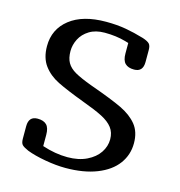

<svg xmlns="http://www.w3.org/2000/svg" viewBox="-105 -803 842 897"><g transform="rotate(15 315.5 -354.5)"><path d="M424 -589V-640Q420 -641 407 -645Q361 -658 306 -658Q262 -658 232 -639.5Q202 -621 187.5 -592.5Q173 -564 173 -534Q173 -500 185.5 -478Q198 -456 226 -440Q254 -424 308 -404Q415 -366 465 -342Q515 -318 543 -283.5Q571 -249 571 -194Q571 -138 538.5 -94Q506 -50 442.5 -25Q379 0 291 0Q246 0 192.5 -9.5Q139 -19 103 -33Q80 -43 72 -51.5Q64 -60 64 -81V-141Q64 -189 107 -189Q136 -189 150.5 -174.5Q165 -160 165 -126V-72Q228 -51 287 -51Q341 -51 380 -70Q419 -89 439 -119Q459 -149 459 -183Q459 -216 441.5 -239Q424 -262 389 -280Q354 -298 291 -321Q206 -353 160.5 -375.5Q115 -398 88 -434.5Q61 -471 61 -528Q61 -610 124 -659.5Q187 -709 299 -709Q351 -709 394 -701.5Q437 -694 484 -680Q508 -672 516.5 -663Q525 -654 525 -633V-575Q525 -527 482 -527Q453 -527 438.5 -541.5Q424 -556 424 -589Z"/></g></svg>

Font: Marmelad for Arash.Academy
Style: Regular
Weight: 400
Designer: Manvel Shmavonyan
Foundry: Cyreal
Version: Version 1.110;Glyphs 3.2 (3202)